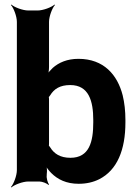

<svg xmlns="http://www.w3.org/2000/svg" viewBox="-20 -796 602 842"><path d="M195 -503V-700C195 -724 209 -761 221 -774L219 -776C206 -764 169 -750 145 -750H104C80 -750 43 -764 30 -776L28 -774C40 -761 54 -724 54 -700V-50C54 -26 40 11 28 24L30 26C43 14 80 0 104 0H153C165 0 186 8 192 15L195 13C189 6 183 -16 185 -28V-32C187 -46 186 -64 182 -74L179 -73C182 -63 195 -47 205 -37C233 -9 271 10 325 10C359 10 389 3 415 -10C494 -50 530 -139 530 -259V-270C530 -309 526 -345 518 -378C495 -468 435 -538 324 -538C275 -538 238 -522 211 -498C202 -489 189 -475 185 -467L189 -465C193 -474 195 -490 195 -503ZM289 -104C244 -104 217 -122 200 -150C199 -152 193 -160 191 -159L194 -156C195 -156 195 -169 195 -171V-357C195 -359 195 -372 193 -372L191 -369C193 -368 199 -376 200 -378C217 -406 243 -423 288 -423C370 -423 389 -352 389 -270V-259C389 -175 372 -104 289 -104Z"/></svg>

Font: Asimov
Style: Edge
Weight: 500
Designer: Google
Version: Version 2.000980: 2014